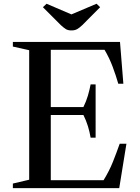

<svg xmlns="http://www.w3.org/2000/svg" viewBox="-20 -980 730 1000"><path d="M47 0V-24L132 -44V-718.5L47 -737.5V-761.5H605L622.5 -544H596Q584 -586 566.8 -632.2Q549.5 -678.5 524.5 -720.5H244.5V-41.5H519.5Q549 -89.5 567.8 -136.5Q586.5 -183.5 603.5 -231.5H638.5L601 0ZM452 -263Q447 -293 438 -322.5Q429 -352 414.5 -381H230.5V-422.5H414.5Q429 -452 437.8 -481.8Q446.5 -511.5 452 -540.5H478V-263ZM352 -821.5Q333.5 -821.5 322 -829Q310.5 -836.5 297 -849L203.5 -942.5L222.5 -960.5L352 -905L483 -960.5L501.5 -942.5L408.5 -849Q393 -834.5 381.2 -828Q369.5 -821.5 352 -821.5Z"/></svg>

Font: Libre Caslon Text
Style: Regular
Weight: 400
Designer: Pablo Impallari, Rodrigo Fuenzalida, Katja Schimmel
Foundry: Pablo Impallari, Rodrigo Fuenzalida
Version: Version 2.000